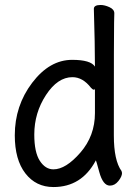

<svg xmlns="http://www.w3.org/2000/svg" viewBox="-20 -735 540 779"><path d="M196.8 23.9Q126 23.9 83 -31.5Q40 -86.9 40 -186Q40 -306.2 110.6 -399.2Q181.2 -492.2 272.9 -492.2Q348.1 -492.2 365.2 -464.8Q365.2 -555.2 360.8 -699.2Q360.8 -714.8 388.2 -714.8Q404.8 -714.8 424.3 -705.8Q443.8 -696.8 443.8 -681.2Q443.8 -668.9 442.9 -643.6Q441.9 -618.2 441.9 -185.1Q441.9 -84 473.1 -41L475.1 -33.2Q475.1 -19 460.4 -0.5Q445.8 18.1 425.8 18.1Q397.9 18.1 382.8 -37.1Q370.1 -85 368.2 -85V-83Q311 23.9 196.8 23.9ZM196.8 -47.9Q247.1 -47.9 306.2 -116Q365.2 -184.1 365.2 -275.9V-376Q365.2 -371.1 360.8 -371.1Q356 -371.1 349.1 -378.9Q315.9 -421.9 273.9 -421.9Q213.9 -421.9 166.5 -349.4Q119.1 -276.9 119.1 -189Q119.1 -117.2 141.6 -82.5Q164.1 -47.9 196.8 -47.9Z"/></svg>

Font: LXGW WenKai Mono GB Screen
Style: Regular
Weight: 400
Monospace: yes
Designer: LXGW / Fontworks Inc.
Foundry: LXGW / Fontworks Inc.
Version: Version 1.510;January 18,2025